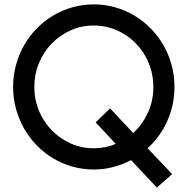

<svg xmlns="http://www.w3.org/2000/svg" viewBox="-20 -733 859 879"><path d="M698.2 126 580.1 0Q541.5 20.5 498.3 31.7Q455.1 43 409.2 43Q357.9 43 310.8 29.5Q263.7 16.1 222.7 -8.5Q181.6 -33.2 147.9 -67.9Q114.3 -102.5 90.3 -144.5Q66.4 -186.5 53.2 -234.9Q40 -283.2 40 -335Q40 -387.2 53.2 -435.5Q66.4 -483.9 90.3 -525.9Q114.3 -567.9 147.9 -602.3Q181.6 -636.7 222.7 -661.4Q263.7 -686 311 -699.5Q358.4 -712.9 409.2 -712.9Q460 -712.9 507.1 -699.5Q554.2 -686 595.5 -661.4Q636.7 -636.7 670.4 -602.3Q704.1 -567.9 728.3 -525.9Q752.4 -483.9 765.6 -435.5Q778.8 -387.2 778.8 -335Q778.8 -293.5 770.3 -254.2Q761.7 -214.8 745.8 -179Q730 -143.1 707 -111.6Q684.1 -80.1 655.8 -54.2L768.1 64ZM682.1 -335Q682.1 -373.5 672.4 -409.7Q662.6 -445.8 644.8 -477.1Q627 -508.3 602.1 -533.9Q577.1 -559.6 546.9 -577.9Q516.6 -596.2 481.7 -606.2Q446.8 -616.2 409.2 -616.2Q352.5 -616.2 303.2 -594Q253.9 -571.8 216.8 -533.7Q179.7 -495.6 158.4 -444.3Q137.2 -393.1 137.2 -335Q137.2 -276.9 158.4 -225.8Q179.7 -174.8 216.8 -136.7Q253.9 -98.6 303.2 -76.4Q352.5 -54.2 409.2 -54.2Q462.9 -54.2 509.8 -74.2L418 -172.9L483.9 -236.8L589.8 -124Q632.3 -163.1 657.2 -217.3Q682.1 -271.5 682.1 -335Z"/></svg>

Font: McLaren
Style: Regular
Weight: 400
Designer: Astigmatic (AOETI)
Foundry: Astigmatic (AOETI)
Version: Version 1.000